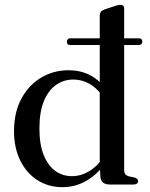

<svg xmlns="http://www.w3.org/2000/svg" viewBox="-20 -763 620 794"><path d="M493.5 -729V-60.5Q493.5 -48.5 498.2 -42.5Q503 -36.5 512 -34L536 -29Q543.5 -26.5 547.2 -23Q551 -19.5 551 -13.5Q551 -7.5 546 -3.8Q541 0 532.5 0H433Q415 0 405 -9Q395 -18 395 -36L392.5 -81V-697Q392.5 -708 397.2 -714.2Q402 -720.5 411 -723.5L454.5 -738Q463.5 -740.5 468.5 -741.8Q473.5 -743 479.5 -743Q486 -743 489.8 -739.2Q493.5 -735.5 493.5 -729ZM411 -117 423 -96.5Q385.5 -44 339.2 -16.5Q293 11 238 11Q180 11 134.8 -18Q89.5 -47 63.8 -99.2Q38 -151.5 38 -220Q38 -298 68.2 -354.5Q98.5 -411 149.8 -441.8Q201 -472.5 263.5 -472.5Q320.5 -472.5 363.2 -446Q406 -419.5 432 -371L413.5 -347.5Q392 -389.5 357.5 -411.8Q323 -434 282.5 -434Q243.5 -434 211.8 -411.8Q180 -389.5 161.5 -344.8Q143 -300 143 -231.5Q143 -166.5 160.5 -122.5Q178 -78.5 208.2 -56.5Q238.5 -34.5 277.5 -34.5Q314.5 -34.5 348.8 -55Q383 -75.5 411 -117ZM256.5 -590.5Q256.5 -597 260.2 -600.8Q264 -604.5 269.5 -604.5H555Q561.5 -604.5 565 -600.8Q568.5 -597 568.5 -591Q568.5 -584.5 564.8 -580.8Q561 -577 555 -577H269Q256.5 -577 256.5 -590.5Z"/></svg>

Font: Fraunces 48pt
Style: Regular
Weight: 400
Version: Version 1.000;[b76b70a41]